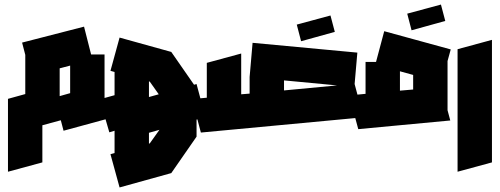

<svg xmlns="http://www.w3.org/2000/svg" viewBox="-20 -567 2195 843"><path d="M15 187V-133L91 -154V-326L77 -380L349 -450L380 -328H439V-86L450 -45L259 7L247 -39L166 -17V146ZM242 -145 288 -158V-279L242 -267V-146Z M460 14 418 -131 483 -149V-251L465 -256L505 -402L732 -339L832 -195L843 -198L882 -52L843 -42V33L732 193L505 256L465 110L483 105V7ZM634 -210V-141L677 -153L638 -208ZM634 16V64L638 62L680 3Z M862 15 823 -132 888 -138V-291L1039 -332V-153L1076 -156V-229L1089 -379L1549 -336L1537 -198L1576 -52ZM1227 -214V-170L1460 -192ZM1302 -386 1283 -459 1431 -499 1450 -427Z M1553 0 1513 -148 1585 -155V-295H1631L1667 -430L1959 -350L1945 -299V-83L1957 -38ZM1736 -254V-169L1794 -174V-238ZM1787 -434 1768 -507 1916 -547 1935 -475Z M1989 187V-351L2140 -392V146Z"/></svg>

Font: Blaka Ink
Style: Regular
Weight: 400
Designer: Mohamed Gaber
Foundry: Kief Type Foundry
Version: Version 1.003; ttfautohint (v1.8.4.7-5d5b)